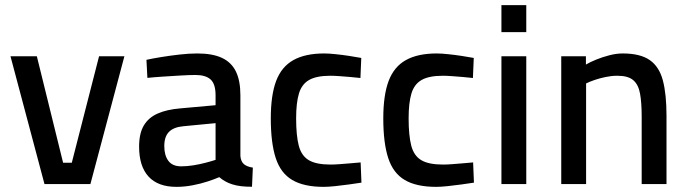

<svg xmlns="http://www.w3.org/2000/svg" viewBox="-20 -720 2690 751"><path d="M154 0 21 -500H124.1L226.8 -83.5H260.8L367.5 -500H466.6L333.6 0Z M670.1 10.9Q597.8 10.9 561 -29.4Q524.1 -69.6 524.1 -146.4Q524.1 -198.2 542.5 -229.1Q560.9 -260.1 596.7 -275.9Q632.5 -291.7 685.3 -296.1L823.2 -308.5V-347.4Q823.2 -391.6 803.7 -409.2Q784.2 -426.7 744.8 -426.7Q720.1 -426.7 685.7 -424.6Q651.4 -422.6 616.7 -420.3Q582.1 -418.1 556.5 -415.3L552.8 -486Q576.2 -491.2 610.5 -496.8Q644.8 -502.4 681.9 -506.6Q719 -510.9 751.7 -510.9Q811.5 -510.9 848.6 -493.4Q885.6 -475.9 903 -439.8Q920.3 -403.7 920.3 -347.4V-109.6Q922.3 -87.6 934.5 -77.6Q946.7 -67.7 969 -64.4L965.7 10.5Q941.8 10.5 923 8.3Q904.2 6.1 887.7 0.8Q873.8 -3.6 861.6 -10.4Q849.4 -17.1 837.6 -27.1Q820 -19.4 792.5 -10.3Q764.9 -1.2 733.2 4.8Q701.5 10.9 670.1 10.9ZM688.7 -69.4Q711.8 -69.4 736.7 -73.4Q761.6 -77.4 784.5 -83.5Q807.5 -89.5 823.2 -94.7V-238.3L696.8 -226.2Q658.9 -222.7 640.7 -203.9Q622.6 -185.2 622.6 -148.9Q622.6 -112.1 638.6 -90.8Q654.6 -69.4 688.7 -69.4Z M1246.1 10.9Q1168.7 10.9 1123.3 -15.9Q1077.8 -42.6 1058.5 -101.8Q1039.2 -161 1039.2 -257.2Q1039.2 -347.7 1060.1 -403.3Q1081.1 -458.9 1127.5 -484.9Q1174 -510.9 1248 -510.9Q1266.4 -510.9 1292.6 -508.1Q1318.8 -505.4 1345.8 -501.3Q1372.9 -497.2 1393.1 -493.4L1389.8 -414.9Q1372.8 -416.9 1350.8 -418.8Q1328.8 -420.7 1307.6 -422.2Q1286.4 -423.7 1272.4 -423.7Q1218.5 -423.7 1189.5 -407.4Q1160.5 -391.1 1149.4 -354.6Q1138.3 -318 1138.3 -257.2Q1138.3 -190.1 1148.6 -150.4Q1158.9 -110.8 1187.7 -93.6Q1216.5 -76.3 1273.1 -76.3Q1287.1 -76.3 1307.9 -77.8Q1328.8 -79.3 1351.2 -81.3Q1373.6 -83.3 1390.6 -84.7L1393.8 -5.6Q1372.7 -2.4 1345 1.5Q1317.3 5.4 1290.9 8.1Q1264.5 10.9 1246.1 10.9Z M1686.1 10.9Q1608.7 10.9 1563.3 -15.9Q1517.8 -42.6 1498.5 -101.8Q1479.2 -161 1479.2 -257.2Q1479.2 -347.7 1500.1 -403.3Q1521.1 -458.9 1567.5 -484.9Q1614 -510.9 1688 -510.9Q1706.4 -510.9 1732.6 -508.1Q1758.8 -505.4 1785.8 -501.3Q1812.9 -497.2 1833.1 -493.4L1829.8 -414.9Q1812.8 -416.9 1790.8 -418.8Q1768.8 -420.7 1747.6 -422.2Q1726.4 -423.7 1712.4 -423.7Q1658.5 -423.7 1629.5 -407.4Q1600.5 -391.1 1589.4 -354.6Q1578.3 -318 1578.3 -257.2Q1578.3 -190.1 1588.6 -150.4Q1598.9 -110.8 1627.7 -93.6Q1656.5 -76.3 1713.1 -76.3Q1727.1 -76.3 1747.9 -77.8Q1768.8 -79.3 1791.2 -81.3Q1813.6 -83.3 1830.6 -84.7L1833.8 -5.6Q1812.7 -2.4 1785 1.5Q1757.3 5.4 1730.9 8.1Q1704.5 10.9 1686.1 10.9Z M1941.3 0V-500H2038.5V0ZM1941.3 -594.2V-700H2038.5V-594.2Z M2175.3 0V-500H2271.8V-467.5Q2288.3 -477.3 2312.3 -487Q2336.3 -496.8 2363.5 -503.8Q2390.7 -510.9 2415.5 -510.9Q2484.7 -510.9 2521.8 -484.8Q2558.8 -458.7 2572.9 -405Q2587 -351.4 2587 -266.9V0H2489.9V-263.6Q2489.9 -319.2 2483.4 -354.4Q2476.9 -389.7 2456.6 -406.7Q2436.3 -423.7 2394.7 -423.7Q2372.2 -423.7 2348.7 -418.8Q2325.2 -413.9 2305.5 -407.1Q2285.8 -400.3 2272.5 -393.7V0Z"/></svg>

Font: TitilliumWeb ExtraLight
Style: Regular
Weight: 400
Designer: Mohamed Gaber, Accademia di Belle Arti di Urbino and others
Foundry: Kief Type Foundry, Accademia di Belle Arti di Urbino and others
Version: Version 3.000; ttfautohint (v1.8.2)